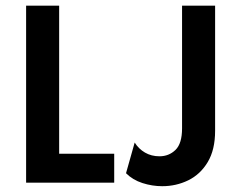

<svg xmlns="http://www.w3.org/2000/svg" viewBox="-20 -645 842 678"><path d="M72.2 0V-625H188.9V-102.1H383.3V0ZM552.8 12.5Q517.4 12.5 483 1.4Q448.6 -9.7 425 -33.3L455.6 -141.7Q469.4 -119.4 492 -106.2Q514.6 -93.1 543.1 -93.1Q576.4 -93.1 599.7 -115.6Q622.9 -138.2 622.9 -191.7V-625H739.6V-183.3Q739.6 -116 713.5 -72.6Q687.5 -29.2 644.8 -8.3Q602.1 12.5 552.8 12.5Z"/></svg>

Font: Afacad SemiBold
Style: Regular
Weight: 600
Designer: Kristian Moeller
Foundry: Dicotype
Version: Version 1.000